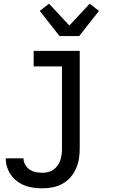

<svg xmlns="http://www.w3.org/2000/svg" viewBox="-20 -795 640 1038"><path d="M210 223Q186 223 162 220Q138 217 115.5 208.5Q93 200 73.5 185.5Q54 171 40 151.5Q26 132 18.5 108.5Q11 85 11 61H107Q107 80 116.5 96Q126 112 141 122Q156 132 174 135.5Q192 139 210 139Q226 139 241.5 135Q257 131 270 121.5Q283 112 292 99Q301 86 306 71Q311 56 313 40.5Q315 25 315 9V-436H162V-520H411V9Q411 37 406.5 64.5Q402 92 390.5 117.5Q379 143 360.5 164Q342 185 317.5 198.5Q293 212 265.5 217.5Q238 223 210 223ZM302 -600 195 -736 245 -775 355 -657 465 -775 515 -736 408 -600Z"/></svg>

Font: Iosevka Fixed Curly Md Ex
Style: Regular
Weight: 500
Width: 7
Monospace: yes
Designer: Belleve Invis
Foundry: Belleve Invis
Version: Version 30.1.2